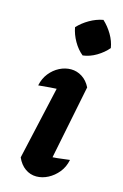

<svg xmlns="http://www.w3.org/2000/svg" viewBox="-119 -816 562 879"><g transform="rotate(15 162.0 -377.0)"><path d="M183 -33 156 -92Q189 -94 218.5 -97Q248 -100 276 -104Q269 -69 248.5 -44Q228 -19 201 -5Q174 9 146 9Q117 9 93 -8Q69 -25 55 -57L147 -466L165 -404Q130 -403 103 -401Q76 -399 47 -396Q54 -430 73.5 -454.5Q93 -479 119.5 -492.5Q146 -506 174 -506Q202 -506 226.5 -490.5Q251 -475 266 -445ZM258 -763Q283 -740 301 -709.5Q319 -679 324 -647Q303 -622 272 -603.5Q241 -585 208 -581Q183 -601 165 -632.5Q147 -664 141 -697Q163 -721 194 -739Q225 -757 258 -763Z"/></g></svg>

Font: Piazzolla Thin ExtraBold
Style: Italic
Weight: 800
Italic angle: -11.3°
Version: Version 2.005